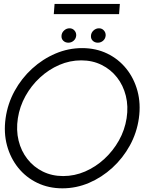

<svg xmlns="http://www.w3.org/2000/svg" viewBox="-20 -962 790 994"><path d="M303 13Q232 13 173.2 -15.2Q114.5 -43.5 74.2 -93.5Q34 -143.5 16.2 -209.2Q-1.5 -275 9 -350Q19.5 -425 55.5 -490.8Q91.5 -556.5 146.2 -606.5Q201 -656.5 267.5 -684.8Q334 -713 405 -713Q476.5 -713 535 -684.8Q593.5 -656.5 633.8 -606.5Q674 -556.5 691.8 -490.8Q709.5 -425 699 -350Q688.5 -275 652.5 -209.2Q616.5 -143.5 561.8 -93.5Q507 -43.5 440.8 -15.2Q374.5 13 303 13ZM307 -50.5Q366 -50.5 420.8 -74.2Q475.5 -98 520.5 -139.5Q565.5 -181 595.8 -235Q626 -289 635.5 -350Q645 -411.5 631.5 -465.8Q618 -520 585.8 -561.2Q553.5 -602.5 506 -626Q458.5 -649.5 400.5 -649.5Q341.5 -649.5 286.8 -625.8Q232 -602 187 -560.5Q142 -519 112 -465Q82 -411 72.5 -350Q63 -288.5 76.2 -234.2Q89.5 -180 121.8 -138.8Q154 -97.5 201.5 -74Q249 -50.5 307 -50.5ZM334 -741Q318 -741 307.5 -751.2Q297 -761.5 298.5 -777.5Q299.5 -793 311.8 -804.2Q324 -815.5 340 -815.5Q355.5 -815.5 365.5 -804.2Q375.5 -793 374.5 -777.5Q373 -761.5 361.2 -751.2Q349.5 -741 334 -741ZM486.5 -741Q470.5 -741 460 -751.2Q449.5 -761.5 451 -777.5Q452 -793 464.2 -804.2Q476.5 -815.5 492.5 -815.5Q508 -815.5 518 -804.2Q528 -793 527 -777.5Q525.5 -761.5 513.8 -751.2Q502 -741 486.5 -741ZM262.5 -941.5H600.5L596.5 -889H258.5Z"/></svg>

Font: Urbanist Light
Style: Italic
Weight: 300
Italic angle: -8°
Designer: Corey Hu
Foundry: Corey Hu
Version: Version 1.330; ttfautohint (v1.8.4.7-5d5b)